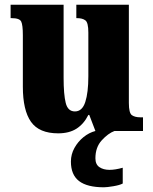

<svg xmlns="http://www.w3.org/2000/svg" viewBox="-20 -556 651 815"><path d="M227 10Q146 10 111.5 -39Q77 -88 77 -188V-407Q77 -450 70 -464.5Q63 -479 29 -479H25V-536H250V-226Q250 -155 259 -119Q268 -83 298 -83Q329 -83 342 -123Q355 -163 355 -232V-418Q355 -460 342.5 -469.5Q330 -479 307 -479H304V-536H527V-119Q527 -76 540 -67Q553 -58 576 -58H587V0H385L359 -68H355Q336 -30 305 -10Q274 10 227 10ZM421 239Q350 239 315.5 212.5Q281 186 281 130Q281 99 296 72Q311 45 334.5 26Q358 7 385 0H466Q439 10 412 39.5Q385 69 385 116Q385 142 402 153.5Q419 165 445 165Q469 165 501 156V223Q488 230 461 234.5Q434 239 421 239Z"/></svg>

Font: Noto Serif Lao Condensed Black
Style: Regular
Weight: 900
Width: 3
Designer: Monotype Design Team
Foundry: Monotype Imaging Inc.
Version: Version 2.003; ttfautohint (v1.8.4.7-5d5b)